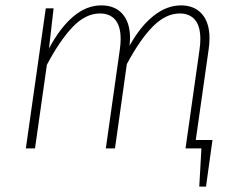

<svg xmlns="http://www.w3.org/2000/svg" viewBox="-20 -551 895 713"><path d="M769 -31 745 142H720L728 0H669L721 -367Q724 -388 724 -406Q724 -454 704 -477.5Q684 -501 648 -501Q595 -501 547 -452Q499 -403 451 -313L407 0H373L425 -367Q428 -388 428 -406Q428 -454 408 -477.5Q388 -501 351 -501Q298 -501 250 -451Q202 -401 154 -310L110 0H76L150 -520H179L162 -371Q203 -448 252 -489.5Q301 -531 356 -531Q407 -531 435 -499Q463 -467 463 -409Q463 -401 461 -381Q501 -453 550 -492Q599 -531 652 -531Q702 -531 730 -499Q758 -467 758 -409Q758 -390 755 -369L707 -31Z"/></svg>

Font: FiraGO UltraLight
Style: Italic
Weight: 200
Italic angle: -8°
Designer: bBox Type GmbH
Foundry: bBox Type GmbH
Version: Version 1.001